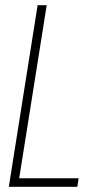

<svg xmlns="http://www.w3.org/2000/svg" viewBox="-20 -720 371 740"><path d="M14 0 125 -700H160L54 -33H283L278 0Z"/></svg>

Font: Georama SemiCondensed ExtraLight
Style: Italic
Weight: 200
Width: 4
Italic angle: -9°
Designer: Jean-Baptiste Levee
Foundry: Production Type
Version: Version 1.000